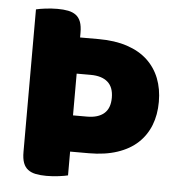

<svg xmlns="http://www.w3.org/2000/svg" viewBox="-48 -669 693 724"><g transform="rotate(5 298.5 -307.5)"><path d="M234 -386V-228H287Q329 -228 351.5 -247.5Q374 -267 374 -307Q374 -347 351.5 -366.5Q329 -386 287 -386ZM235 -523H306Q367 -523 413.5 -507.5Q460 -492 490.5 -463.5Q521 -435 536.5 -395.5Q552 -356 552 -307Q552 -258 536.5 -218.5Q521 -179 490.5 -150.5Q460 -122 413.5 -106.5Q367 -91 306 -91H235V-1Q224 2 200.5 5Q177 8 154 8Q131 8 113.5 4.5Q96 1 84 -8Q72 -17 66 -33Q60 -49 60 -75V-614Q71 -617 94.5 -620Q118 -623 141 -623Q164 -623 181.5 -619.5Q199 -616 211 -607Q223 -598 229 -582Q235 -566 235 -540Z"/></g></svg>

Font: Baloo Tamma
Style: Regular
Weight: 400
Designer: Divya Kowshik and Ek Type
Foundry: Ek Type
Version: Version 1.443;PS 1.000;hotconv 16.6.51;makeotf.lib2.5.65220;